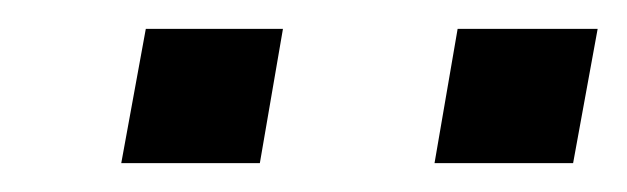

<svg xmlns="http://www.w3.org/2000/svg" viewBox="-20 -740 434 133"><path d="M64 -627 81 -720H176L160 -627ZM281 -627 297 -720H394L377 -627Z"/></svg>

Font: Archivo SemiExpanded
Style: Italic
Weight: 400
Width: 6
Italic angle: -10°
Designer: Hector Gatti
Foundry: Omnibus-Type
Version: Version 2.001